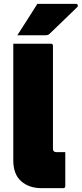

<svg xmlns="http://www.w3.org/2000/svg" viewBox="-20 -977 424 997"><path d="M319 -11Q319 0 308 0H195Q131 0 90 -36Q49 -72 49 -144V-750H244Q255 -750 255 -739V-204Q255 -196 259 -192Q264 -187 273 -187H319ZM174 -957H375Q381 -957 383.5 -951Q386 -945 381 -940Q355 -915 334.5 -895Q314 -875 291.5 -853.5Q269 -832 237 -801Q230 -794 216 -794H70Q97 -836 122 -875Q147 -914 174 -957Z"/></svg>

Font: Recursive Sn Lnr St Blk
Style: Regular
Weight: 900
Version: Version 1.079;hotconv 1.0.112;makeotfexe 2.5.65598; ttfautoh